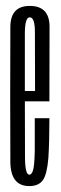

<svg xmlns="http://www.w3.org/2000/svg" viewBox="-20 -626 205 649"><path d="M79 3V-35.5Q64 -35.5 64.5 -101Q64 -166 64 -302Q64 -461.5 64 -514.5Q64.5 -567.5 80.5 -567.5Q98.5 -567.5 98 -515Q98 -463.5 98.5 -318.5H57.5V-283.5H147Q147 -293 147 -301.5Q147 -466 147.5 -536.5Q147 -606 80.5 -606Q15 -606 15 -534.5Q14.5 -462.5 14.5 -302Q14.5 -168 15 -82Q14.5 3 79 3ZM79 -35.5V3Q110.5 3 125 -17Q139 -37 143.5 -92Q147 -146.5 147 -226.5H97.5Q97.5 -166.5 97.5 -116Q96.5 -65.5 91.5 -50Q87 -35.5 79 -35.5Z"/></svg>

Font: Anybody UltraCondensed Light
Style: Regular
Weight: 300
Width: 1
Version: Version 1.113;gftools[0.9.25]